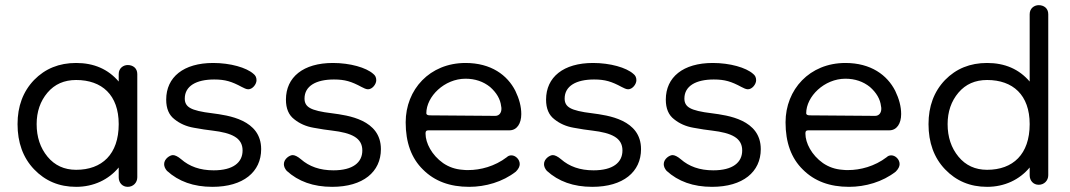

<svg xmlns="http://www.w3.org/2000/svg" viewBox="-20 -708 4146 744"><path d="M275 16C343 16 401 -12 440 -59V-21C440 0 454 16 475 16C496 16 512 0 512 -21V-421C512 -444 495 -456 475 -456C458 -456 440 -444 440 -421V-392C399 -440 344 -464 275 -464C209 -464 155 -442 112 -398C69 -353 48 -296 48 -227C48 -156 69 -97 112 -52C155 -7 209 16 275 16ZM275 -50C229 -50 192 -67 164 -101C136 -135 122 -177 122 -227C122 -275 136 -316 164 -349C192 -382 229 -398 275 -398C375 -398 440 -340 440 -227C440 -110 375 -50 275 -50Z M803 16C923 16 992 -42 992 -130C992 -245 863 -261 803 -269C760 -274 732 -281 718 -289C703 -297 696 -309 696 -326C696 -375 741 -400 810 -400C853 -400 878 -392 917 -371C925 -367 934 -362 942 -362C959 -362 974 -382 974 -397C974 -408 970 -416 962 -422C935 -446 873 -464 806 -464C691 -464 624 -409 624 -322C624 -287 635 -262 656 -246C677 -229 702 -218 731 -213C759 -208 783 -204 803 -202C878 -193 920 -174 920 -125C920 -78 883 -48 808 -48C755 -48 714 -63 682 -91C669 -102 658 -107 650 -107C639 -107 616 -93 616 -72C616 -63 620 -54 627 -46C672 -5 730 16 803 16Z M1267 16C1387 16 1456 -42 1456 -130C1456 -245 1327 -261 1267 -269C1224 -274 1196 -281 1182 -289C1167 -297 1160 -309 1160 -326C1160 -375 1205 -400 1274 -400C1317 -400 1342 -392 1381 -371C1389 -367 1398 -362 1406 -362C1423 -362 1438 -382 1438 -397C1438 -408 1434 -416 1426 -422C1399 -446 1337 -464 1270 -464C1155 -464 1088 -409 1088 -322C1088 -287 1099 -262 1120 -246C1141 -229 1166 -218 1195 -213C1223 -208 1247 -204 1267 -202C1342 -193 1384 -174 1384 -125C1384 -78 1347 -48 1272 -48C1219 -48 1178 -63 1146 -91C1133 -102 1122 -107 1114 -107C1103 -107 1080 -93 1080 -72C1080 -63 1084 -54 1091 -46C1136 -5 1194 16 1267 16Z M1798 16C1861 16 1928 -3 1979 -43C1989 -53 1994 -63 1994 -72C1994 -91 1977 -106 1962 -106C1955 -106 1949 -104 1944 -99C1897 -63 1841 -49 1795 -49C1787 -49 1780 -49 1773 -50C1744 -52 1719 -61 1697 -76C1653 -107 1629 -154 1629 -190C1629 -203 1634 -203 1646 -203H1954C1983 -203 2000 -229 2000 -266C2000 -295 1992 -325 1977 -356C1946 -417 1883 -464 1784 -464C1645 -464 1552 -361 1552 -234C1552 -156 1574 -95 1619 -51C1664 -6 1723 16 1798 16ZM1646 -261C1637 -261 1632 -264 1632 -269C1632 -334 1702 -403 1784 -403C1821 -403 1853 -392 1879 -371C1904 -349 1919 -324 1922 -296C1923 -293 1923 -289 1923 -286C1923 -273 1916 -259 1899 -259Z M2275 16C2395 16 2464 -42 2464 -130C2464 -245 2335 -261 2275 -269C2232 -274 2204 -281 2190 -289C2175 -297 2168 -309 2168 -326C2168 -375 2213 -400 2282 -400C2325 -400 2350 -392 2389 -371C2397 -367 2406 -362 2414 -362C2431 -362 2446 -382 2446 -397C2446 -408 2442 -416 2434 -422C2407 -446 2345 -464 2278 -464C2163 -464 2096 -409 2096 -322C2096 -287 2107 -262 2128 -246C2149 -229 2174 -218 2203 -213C2231 -208 2255 -204 2275 -202C2350 -193 2392 -174 2392 -125C2392 -78 2355 -48 2280 -48C2227 -48 2186 -63 2154 -91C2141 -102 2130 -107 2122 -107C2111 -107 2088 -93 2088 -72C2088 -63 2092 -54 2099 -46C2144 -5 2202 16 2275 16Z M2739 16C2859 16 2928 -42 2928 -130C2928 -245 2799 -261 2739 -269C2696 -274 2668 -281 2654 -289C2639 -297 2632 -309 2632 -326C2632 -375 2677 -400 2746 -400C2789 -400 2814 -392 2853 -371C2861 -367 2870 -362 2878 -362C2895 -362 2910 -382 2910 -397C2910 -408 2906 -416 2898 -422C2871 -446 2809 -464 2742 -464C2627 -464 2560 -409 2560 -322C2560 -287 2571 -262 2592 -246C2613 -229 2638 -218 2667 -213C2695 -208 2719 -204 2739 -202C2814 -193 2856 -174 2856 -125C2856 -78 2819 -48 2744 -48C2691 -48 2650 -63 2618 -91C2605 -102 2594 -107 2586 -107C2575 -107 2552 -93 2552 -72C2552 -63 2556 -54 2563 -46C2608 -5 2666 16 2739 16Z M3270 16C3333 16 3400 -3 3451 -43C3461 -53 3466 -63 3466 -72C3466 -91 3449 -106 3434 -106C3427 -106 3421 -104 3416 -99C3369 -63 3313 -49 3267 -49C3259 -49 3252 -49 3245 -50C3216 -52 3191 -61 3169 -76C3125 -107 3101 -154 3101 -190C3101 -203 3106 -203 3118 -203H3426C3455 -203 3472 -229 3472 -266C3472 -295 3464 -325 3449 -356C3418 -417 3355 -464 3256 -464C3117 -464 3024 -361 3024 -234C3024 -156 3046 -95 3091 -51C3136 -6 3195 16 3270 16ZM3118 -261C3109 -261 3104 -264 3104 -269C3104 -334 3174 -403 3256 -403C3293 -403 3325 -392 3351 -371C3376 -349 3391 -324 3394 -296C3395 -293 3395 -289 3395 -286C3395 -273 3388 -259 3371 -259Z M3805 16C3873 16 3931 -12 3970 -59V-29C3970 -8 3984 8 4005 8C4026 8 4042 -8 4042 -29V-653C4042 -676 4025 -688 4005 -688C3988 -688 3970 -676 3970 -653V-392C3929 -440 3874 -464 3805 -464C3739 -464 3685 -442 3642 -398C3599 -353 3578 -296 3578 -227C3578 -156 3599 -97 3642 -52C3685 -7 3739 16 3805 16ZM3805 -50C3759 -50 3722 -67 3694 -101C3666 -135 3652 -177 3652 -227C3652 -275 3666 -316 3694 -349C3722 -382 3759 -398 3805 -398C3905 -398 3970 -340 3970 -227C3970 -110 3905 -50 3805 -50Z"/></svg>

Font: Dongle Light
Style: Regular
Weight: 300
Designer: Yanghee Ryu
Foundry: Yanghee Ryu
Version: Version 2.000